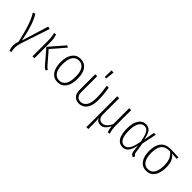

<svg xmlns="http://www.w3.org/2000/svg" viewBox="135 -1857 3159 3159"><g transform="rotate(45 1714.5 -277.5)"><path d="M207 -62 351 -529 396 -519 229 -17Q207 50 207 106Q207 144 218 197L181 202Q161 145 161 99Q161 52 182 -11Q135 -216 93.5 -333Q52 -450 8 -513L51 -528Q142 -395 207 -62Z M617 -274 796 -67Q812 -48 823.5 -39Q835 -30 849 -26L836 9Q814 6 799.5 -5Q785 -16 763 -42L565 -272L790 -532L825 -513ZM559 -352V0H514V-355Q514 -451 493 -523L535 -528Q546 -494 552.5 -454Q559 -414 559 -352Z M1301 -263Q1301 -132 1248.5 -60.5Q1196 11 1104 11Q1012 11 960 -60.5Q908 -132 908 -260Q908 -390 961 -461Q1014 -532 1105 -532Q1198 -532 1249.5 -463.5Q1301 -395 1301 -263ZM955 -260Q955 -146 994 -87.5Q1033 -29 1104 -29Q1176 -29 1215 -87.5Q1254 -146 1254 -263Q1254 -378 1215.5 -435.5Q1177 -493 1105 -493Q1034 -493 994.5 -435Q955 -377 955 -260Z M1790 -259Q1790 -168 1765 -107.5Q1740 -47 1697 -18Q1654 11 1601 11Q1536 11 1494.5 -30.5Q1453 -72 1453 -147V-522H1498V-149Q1498 -89 1526.5 -59Q1555 -29 1602 -29Q1663 -29 1703.5 -83Q1744 -137 1744 -260Q1744 -377 1721 -522H1766Q1790 -376 1790 -259ZM1597 -757 1646 -754 1628 -600H1596Z M2273 8Q2261 -24 2256 -47.5Q2251 -71 2249 -107Q2221 -53 2186 -21Q2151 11 2101 11Q2030 11 2001 -54Q2009 2 2009 74V195L1965 199V-522H2010V-148Q2010 -86 2036 -58Q2062 -30 2102 -30Q2187 -30 2243 -154V-522H2288V-176Q2288 -122 2294.5 -80Q2301 -38 2314 3Z M2783 -331 2818 -522H2861L2807 -266L2835 -83Q2838 -60 2847.5 -49Q2857 -38 2872 -33L2856 6Q2801 -8 2794 -67L2779 -190Q2760 -87 2720 -38Q2680 11 2617 11Q2538 11 2495 -56.5Q2452 -124 2452 -262Q2452 -386 2498.5 -459Q2545 -532 2626 -532Q2689 -532 2726 -487.5Q2763 -443 2783 -331ZM2499 -262Q2499 -28 2619 -28Q2670 -28 2707 -81Q2744 -134 2766 -268Q2751 -356 2732 -405Q2713 -454 2688.5 -474Q2664 -494 2628 -494Q2570 -494 2534.5 -434.5Q2499 -375 2499 -262Z M3386 -485 3267 -493Q3312 -465 3338 -407Q3364 -349 3364 -263Q3364 -132 3311.5 -60.5Q3259 11 3167 11Q3075 11 3023 -60Q2971 -131 2971 -260Q2971 -388 3027.5 -458.5Q3084 -529 3198 -529Q3285 -529 3386 -522ZM3218 -495H3217Q3111 -496 3064.5 -438Q3018 -380 3018 -260Q3018 -146 3057 -87.5Q3096 -29 3167 -29Q3239 -29 3278 -87.5Q3317 -146 3317 -263Q3317 -351 3290.5 -408.5Q3264 -466 3218 -495Z"/></g></svg>

Font: Fira Sans Condensed ExtraLight
Style: Regular
Weight: 275
Width: 3
Designer: Carrois Corporate & Edenspiekermann AG
Foundry: Carrois Corporate GbR & Edenspiekermann AG
Version: Version 4.203